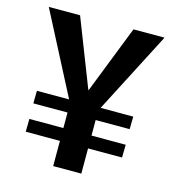

<svg xmlns="http://www.w3.org/2000/svg" viewBox="-100 -740 746 824"><g transform="rotate(15 273.0 -328.0)"><path d="M211 -112H59L60 -169H211V-238H59L60 -294H203L16 -655H155L272 -355H274L392 -656H530L343 -294H488L487 -238H336V-169H488L487 -112H336V0H211Z"/></g></svg>

Font: Murecho Medium
Style: Regular
Weight: 500
Designer: Neil Summerour
Foundry: Positype
Version: Version 1.010; ttfautohint (v1.8.3)